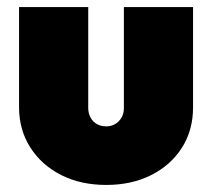

<svg xmlns="http://www.w3.org/2000/svg" viewBox="-20 -512 601 544"><path d="M281 12Q209 12 153.5 -16Q98 -44 66 -94Q34 -144 34 -208V-492H230V-206Q230 -191 236.5 -179Q243 -167 254.5 -160.5Q266 -154 281 -154Q302 -154 316.5 -168.5Q331 -183 331 -206V-492H527V-208Q527 -143 495.5 -93.5Q464 -44 408.5 -16Q353 12 281 12Z"/></svg>

Font: Outfit Thin Black
Style: Regular
Weight: 900
Version: Version 1.100;gftools[0.9.27]